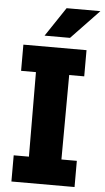

<svg xmlns="http://www.w3.org/2000/svg" viewBox="-62 -991 561 1030"><g transform="rotate(5 218.0 -476.0)"><path d="M149 -795 254 -952H436L286 -795ZM40 0V-141H122L120 -596H40V-737H380V-596H299L297 -141H380V0Z"/></g></svg>

Font: Tomorrow
Style: Bold
Weight: 700
Designer: Tony de Marco, Monica Rizzolli
Foundry: Just in Type
Version: Version 2.002